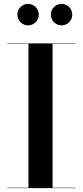

<svg xmlns="http://www.w3.org/2000/svg" viewBox="-20 -975 430 995"><path d="M243.5 -899C243.5 -868.5 268.5 -843.5 299 -843.5C329.5 -843.5 354.5 -868.5 354.5 -899C354.5 -930 329.5 -955 299 -955C268.5 -955 243.5 -930 243.5 -899ZM70 -899C70 -868.5 95 -843.5 125.5 -843.5C156 -843.5 181 -868.5 181 -899C181 -930 156 -955 125.5 -955C95 -955 70 -930 70 -899ZM17.5 -2V0H372.5V-2H252.5V-748H372.5V-750H17.5V-748H127.5V-2Z"/></svg>

Font: Bodoni* 96pt Medium
Style: Regular
Weight: 500
Version: Version 2.3